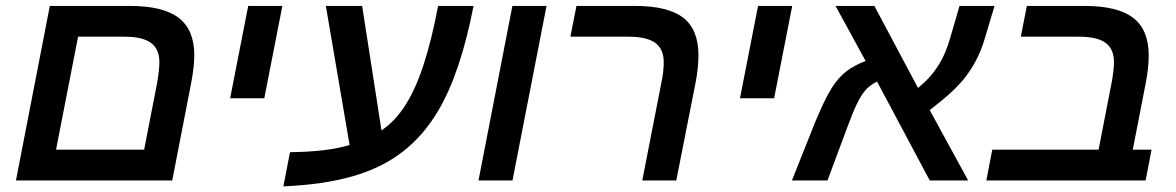

<svg xmlns="http://www.w3.org/2000/svg" viewBox="-20 -624 4067 664"><path d="M641.1 -336.9 575.7 0H35.2L152.3 -603.5H429.2Q543.9 -603.5 597.9 -562.3Q651.9 -521 651.9 -433.1Q651.9 -393.1 641.1 -336.9ZM173.8 -106.4H478.5L523.9 -339.8Q531.2 -384.3 531.2 -409.2Q531.2 -453.6 502.7 -475.3Q474.1 -497.1 409.2 -497.1H250Z M956.5 -603.5 894 -284.2H775.9L838.4 -603.5Z M1495.6 -241.2Q1444.8 -155.3 1372.8 -99.4Q1300.8 -43.5 1199.7 -14.4Q1098.6 14.6 960 20.5L982.9 -97.7Q1112.8 -99.1 1189 -122.6L1106.9 -603.5H1232.4L1299.3 -172.9Q1346.2 -204.6 1381.3 -259.3Q1416.5 -314 1444.3 -398.4Q1472.2 -482.9 1495.1 -603.5H1617.7Q1572.3 -370.6 1495.6 -241.2Z M1870.1 -603.5 1752.4 0H1634.8L1752 -603.5Z M2385.3 -336.9 2318.8 0H2201.2L2267.6 -339.8Q2275.4 -376 2275.4 -409.2Q2275.4 -453.6 2246.6 -475.3Q2217.8 -497.1 2151.9 -497.1H1952.6L1973.6 -603.5H2175.3Q2290 -603.5 2342.8 -562.7Q2395.5 -522 2395.5 -432.6Q2395.5 -389.2 2385.3 -336.9Z M2719.7 -603.5 2657.2 -284.2H2539.1L2601.6 -603.5Z M2910.2 -183.6 2841.8 0H2718.8L2798.3 -199.7Q2814.9 -239.7 2829.1 -269.3Q2843.3 -298.8 2856.4 -319.8Q2879.4 -356 2906.5 -377Q2933.6 -397.9 2973.6 -413.1L2869.6 -603.5H3003.9L3154.8 -319.8Q3196.8 -353.5 3223.9 -395.8Q3251 -438 3267.1 -496.1L3298.3 -603.5H3419.4L3385.7 -490.7Q3371.6 -442.4 3348.6 -402.8Q3334 -377 3315.4 -353.5Q3296.9 -330.1 3268.6 -304Q3240.2 -277.8 3195.3 -243.2L3328.1 0H3195.3L3013.2 -341.8Q2986.8 -329.1 2971.7 -310.5Q2957.5 -293.9 2943.4 -264.6Q2929.2 -235.4 2910.2 -183.6Z M3962.4 -106.4 3941.9 0H3391.1L3411.6 -106.4H3779.3L3824.7 -339.8Q3832.5 -383.3 3832.5 -409.2Q3832.5 -454.1 3803.7 -475.6Q3774.9 -497.1 3710.4 -497.1H3510.3L3531.2 -603.5H3730Q3845.2 -603.5 3898.9 -562.3Q3952.6 -521 3952.6 -432.6Q3952.6 -389.2 3942.4 -336.9L3897.5 -106.4Z"/></svg>

Font: Arimo SemiBold
Style: Italic
Weight: 600
Italic angle: -12°
Version: Version 1.33